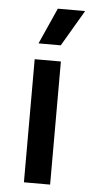

<svg xmlns="http://www.w3.org/2000/svg" viewBox="-51 -720 354 752"><g transform="rotate(5 126.0 -344.5)"><path d="M72.5 0V-484H175.5V0ZM145.5 -689H252V-687.5L169.5 -547H82.5V-548Z"/></g></svg>

Font: Anek Gurmukhi Medium SemiExpanded
Style: Regular
Weight: 500
Width: 6
Version: Version 1.003